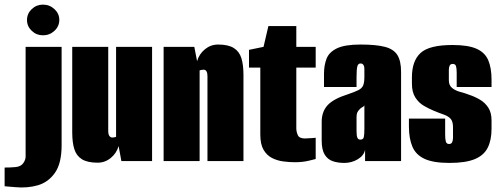

<svg xmlns="http://www.w3.org/2000/svg" viewBox="-86 -698 2164 832"><path d="M-20 113Q-28 112 -44.5 111Q-61 110 -66 109V28Q-55 28 -40.5 27.5Q-26 27 -19 26Q4 24 14.5 9.5Q25 -5 25 -20V-495H181V-69Q181 10 152 51Q123 92 77.5 105Q32 118 -20 113ZM100 -545Q72 -545 51.5 -564.5Q31 -584 31 -611Q31 -639 51.5 -658.5Q72 -678 100 -678Q129 -678 150 -658.5Q171 -639 171 -612Q171 -584 150 -564.5Q129 -545 100 -545Z M337 7Q293 7 269 -8Q245 -23 236 -52Q227 -81 227 -124V-495H383V-130Q383 -121 385 -115Q387 -109 391 -105.5Q395 -102 400 -102Q403 -102 406 -102.5Q409 -103 412 -103.5Q415 -104 417 -105V-495H573V0H440L428 -65Q419 -34 394 -13.5Q369 7 337 7Z M623 0V-495H756L768 -433Q777 -464 802 -484.5Q827 -505 859 -505Q903 -505 927 -490Q951 -475 960 -446Q969 -417 969 -374V0H813V-368Q813 -375 812 -380Q811 -385 809 -388.5Q807 -392 804 -394Q801 -396 796 -396Q794 -396 790.5 -395.5Q787 -395 784 -394.5Q781 -394 779 -393V0Z M1192 5Q1168 5 1141.5 1.5Q1115 -2 1092.5 -13.5Q1070 -25 1056 -49Q1042 -73 1042 -115V-405H993V-482L1056 -495L1077 -585H1198V-495H1282V-405H1198V-142Q1198 -127 1204.5 -112.5Q1211 -98 1235 -98Q1247 -98 1264.5 -99.5Q1282 -101 1282 -101V-9Q1282 -9 1254 -2Q1226 5 1192 5Z M1406 8Q1378 8 1356 0.5Q1334 -7 1321 -28Q1308 -49 1308 -89V-170Q1308 -214 1333.5 -242Q1359 -270 1423 -290Q1452 -300 1467 -307.5Q1482 -315 1487.5 -327.5Q1493 -340 1493 -365V-397Q1493 -405 1491.5 -410.5Q1490 -416 1486.5 -419.5Q1483 -423 1476 -423Q1466 -423 1462.5 -410.5Q1459 -398 1459 -363V-321H1318V-378Q1318 -415 1329 -443.5Q1340 -472 1374 -488.5Q1408 -505 1476 -505Q1544 -505 1582 -495Q1620 -485 1636 -459.5Q1652 -434 1652 -386V0H1496V-49Q1491 -24 1464.5 -8Q1438 8 1406 8ZM1476 -93Q1488 -93 1490.5 -104Q1493 -115 1493 -140V-241Q1491 -237 1484 -233.5Q1477 -230 1472 -224Q1465 -217 1462 -210Q1459 -203 1459 -190V-129Q1459 -120 1460 -111.5Q1461 -103 1464.5 -98Q1468 -93 1476 -93Z M1862 8Q1792 8 1754 -9.5Q1716 -27 1701 -62.5Q1686 -98 1686 -150V-184H1843V-115Q1843 -95 1846 -84.5Q1849 -74 1860 -74Q1870 -74 1873.5 -82Q1877 -90 1877 -101V-147Q1877 -172 1866.5 -183.5Q1856 -195 1837 -201.5Q1818 -208 1794 -218Q1772 -227 1750 -240Q1728 -253 1713.5 -276Q1699 -299 1699 -335V-363Q1699 -434 1736.5 -468.5Q1774 -503 1875 -503Q1943 -503 1979.5 -486.5Q2016 -470 2030 -436.5Q2044 -403 2044 -353V-321H1893V-382Q1893 -402 1890 -411.5Q1887 -421 1876 -421Q1866 -421 1862.5 -413.5Q1859 -406 1859 -395V-350Q1859 -328 1873.5 -316.5Q1888 -305 1909 -299.5Q1930 -294 1948 -287Q1972 -279 1994 -266Q2016 -253 2030 -231.5Q2044 -210 2044 -176V-140Q2044 -91 2027.5 -58Q2011 -25 1971.5 -8.5Q1932 8 1862 8Z"/></svg>

Font: Alumni Sans Black
Style: Regular
Weight: 900
Designer: Robert E. Leuschke
Foundry: Robert E. Leuschke
Version: Version 1.018